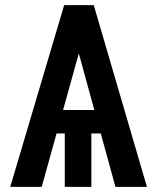

<svg xmlns="http://www.w3.org/2000/svg" viewBox="-20 -731 599 751"><path d="M321.8 -642.6 143.1 0H20L231 -710.9H298.3ZM431.6 0 253.9 -647 279.3 -710.9H346.7L554.7 0ZM436.5 -300.8V-209H127.4V-300.8ZM337.4 -263.2V0H233.4V-263.2Z"/></svg>

Font: Roboto Condensed Medium
Style: Regular
Weight: 500
Designer: Christian Robertson
Foundry: Google
Version: Version 3.0